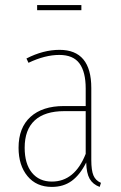

<svg xmlns="http://www.w3.org/2000/svg" viewBox="-20 -725 474 755"><path d="M377 -6 372 10Q345 0 332.5 -22Q320 -44 319 -86Q295 -38 262.5 -14Q230 10 184 10Q123 10 88 -32.5Q53 -75 53 -144Q53 -223 100 -265.5Q147 -308 231 -308H317V-377Q317 -442 292.5 -475.5Q268 -509 213 -509Q157 -509 92 -478L84 -495Q150 -529 214 -529Q339 -529 339 -379V-96Q339 -55 347.5 -35Q356 -15 377 -6ZM317 -120V-288H233Q156 -288 116.5 -251.5Q77 -215 77 -144Q77 -81 105.5 -46Q134 -11 184 -11Q274 -11 317 -120ZM300 -685H126V-705H300Z"/></svg>

Font: Fira Sans Extra Condensed Thin
Style: Regular
Weight: 250
Width: 1
Designer: Carrois Corporate & Edenspiekermann AG
Foundry: Carrois Corporate GbR & Edenspiekermann AG
Version: Version 4.203